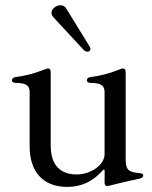

<svg xmlns="http://www.w3.org/2000/svg" viewBox="-20 -704 585 737"><path d="M238.6 13.5C294 13.5 334.9 -9.6 364 -39.4L373.9 -49.7C379.6 -55.4 381.4 -55 381.7 -46.9C381.7 -32.7 381.7 -18.5 381.4 -5C381.4 4.3 383.9 10.3 392 10.3C396.7 10.3 429.3 0 516.3 -18.5C524.9 -19.9 529.8 -24.9 529.8 -29.8C529.8 -37.6 523.4 -38.4 516.3 -39.4C481.5 -43.7 462.4 -44.4 462.4 -91.6V-419.7C462.4 -435.7 461.3 -441.1 451.3 -441.1C447.1 -441.1 442.1 -438.9 437.9 -437.1C396.3 -420.5 362.9 -413 328.8 -408.4C319.2 -407.3 313.6 -403.1 313.6 -396.3C313.6 -388.5 319.6 -386 328.8 -385.7C358.7 -384.9 381.4 -381.7 381.4 -350.1V-111.9C381.4 -72.1 330.3 -34.4 274.1 -34.4C213.1 -34.4 174.7 -68.5 174.7 -145.2V-419.7C174.7 -435.7 173.7 -441.1 163.7 -441.1C159.4 -441.1 154.5 -438.9 150.2 -437.1C108.7 -420.5 75.3 -413 41.2 -408.4C31.6 -407.3 25.9 -403.1 25.9 -396.3C25.9 -388.5 32 -386 41.2 -385.7C71 -384.9 93.8 -381.7 93.8 -350.1V-141.7C93.8 -50.4 139.9 13.5 238.6 13.5ZM177.6 -654.8C177.6 -649.5 179.7 -643.8 184.3 -638.5L300.1 -513.5C305 -507.8 310.7 -505.7 316.1 -505.7C323.9 -505.7 327.4 -511.7 327.4 -516C327.1 -518.8 326.3 -521.3 323.9 -525.6L234 -671.9C228.7 -680.4 220.5 -683.9 212 -683.9C195.7 -683.9 177.6 -670.1 177.6 -654.8Z"/></svg>

Font: Margiela Serif Text
Style: Regular
Weight: 400
Designer: Andreas Faust, Stefan Endress
Version: Version 1.002;FEAKit 1.0